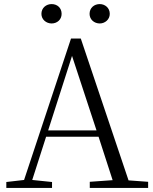

<svg xmlns="http://www.w3.org/2000/svg" viewBox="-20 -921 752 941"><path d="M233 -806C260 -806 282 -825 282 -853C282 -883 260 -901 233 -901C207 -901 183 -883 183 -853C183 -825 207 -806 233 -806ZM469 -806C494 -806 518 -825 518 -853C518 -883 494 -901 469 -901C442 -901 419 -883 419 -853C419 -825 442 -806 469 -806ZM333 -647 453 -282H216ZM420 0H706V-30L610 -37L376 -732H328L98 -39L11 -29V0H235V-29L138 -39L206 -251H463L532 -38L420 -30Z"/></svg>

Font: Noto Serif SC Light
Style: Regular
Weight: 300
Designer: Ryoko NISHIZUKA 西塚涼子 (kana & ideographs); Frank Grießhammer (Latin, Greek & Cyrillic); Wenlong ZHANG 张文龙 (bopomofo); San
Foundry: Adobe
Version: Version 2.001;hotconv 1.1.0;makeotfexe 2.6.0